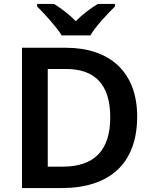

<svg xmlns="http://www.w3.org/2000/svg" viewBox="-20 -957 777 977"><path d="M294 -777H440C466 -822 528 -888 565 -924V-937H478C443 -916 400 -885 366 -849C331 -885 290 -915 255 -937H169V-924C206 -887 266 -822 294 -777ZM678 -364C678 -593 536 -714 315 -714H92V0H293C536 0 678 -123 678 -364ZM541 -360C541 -194 462 -109 299 -109H223V-606H316C461 -606 541 -529 541 -360Z"/></svg>

Font: Noto Kufi Arabic SemiBold
Style: Regular
Weight: 600
Designer: Monotype Design Team, David Williams, Khaled Hosny
Foundry: Google LLC
Version: Version 2.109